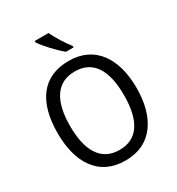

<svg xmlns="http://www.w3.org/2000/svg" viewBox="-219 -1081 1134 1229"><g transform="rotate(-30 348.0 -467.0)"><path d="M327 -944H225V-934C249 -895 320 -819 364 -784H420V-795C390 -832 348 -898 327 -944ZM640 -358C640 -574 544 -725 349 -725C153 -725 57 -587 57 -359C57 -145 147 10 349 10C544 10 640 -143 640 -358ZM149 -358C149 -542 213 -647 349 -647C484 -647 547 -543 547 -358C547 -173 484 -68 348 -68C214 -68 149 -174 149 -358Z"/></g></svg>

Font: Noto Sans Georgian SemiCondensed
Style: Regular
Weight: 400
Width: 4
Designer: Monotype Design Team, Akaki Razmadze
Foundry: Google LLC
Version: Version 2.005